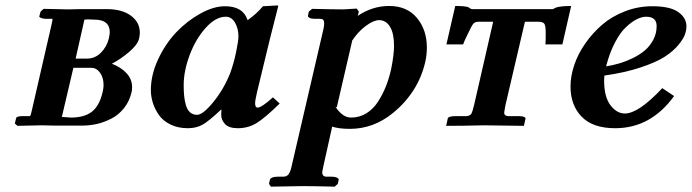

<svg xmlns="http://www.w3.org/2000/svg" viewBox="-20 -467 2573 714"><path d="M261.2 -249H303.2Q333.5 -249 355.5 -271.2Q377.4 -293.5 384.8 -324.2Q388.2 -339.8 388.2 -347.2Q388.2 -394 331.1 -394Q324.2 -394 316.4 -394.5Q308.6 -395 307.1 -395Q305.2 -395 300.8 -394.5Q296.4 -394 293.9 -394ZM252.9 -214.8 210 -32.2Q240.2 -29.8 244.1 -29.8Q293 -29.8 321.3 -51.3Q349.6 -72.8 361.8 -125Q365.2 -140.6 365.2 -149.9Q365.2 -178.2 352.1 -196.5Q338.9 -214.8 319.8 -214.8ZM44.9 1 35.2 -7.8 40 -27.8Q41.5 -35.2 65.9 -35.2H90.8Q94.7 -37.1 98.1 -55.2L170.9 -372.1L174.8 -390.6Q175.8 -394 174.8 -397H150.9Q145 -397 138.9 -398.4Q132.8 -399.9 129.2 -402.1Q125.5 -404.3 126 -405.8L130.9 -423.8L142.1 -434.1L233.9 -432.1Q241.2 -432.1 256.8 -432.6Q272.5 -433.1 279.8 -433.1H377Q433.6 -433.1 466.8 -408.7Q500 -384.3 500 -345.2Q500 -335 497.1 -323.2Q491.7 -300.3 459.5 -273.2Q427.2 -246.1 396 -230Q428.7 -217.8 450 -195.3Q471.2 -172.9 471.2 -143.1Q471.2 -129.9 469.2 -124Q461.4 -90.3 441.4 -65.2Q421.4 -40 395 -26.4Q368.7 -12.7 341.6 -6.3Q314.5 0 287.1 0H181.2L133.8 -1Q121.1 -0.5 89.4 0Q57.6 0.5 44.9 1Z M835.9 -194.8Q849.1 -230.5 857.9 -272.9Q866.7 -315.4 866.7 -331.1Q866.7 -361.3 853.8 -383.1Q840.8 -404.8 819.8 -404.8Q781.7 -404.8 744.4 -362.8Q707 -320.8 685.1 -261.7Q663.1 -202.6 663.1 -150.9Q663.1 -127.4 664.8 -110.1Q666.5 -92.8 671.4 -75.7Q676.3 -58.6 686.8 -49.3Q697.3 -40 712.9 -40Q734.4 -40 773.2 -87.4Q812 -134.8 835.9 -194.8ZM802.7 -39.1Q802.7 -52.2 803.7 -58.1L801.8 -59.1Q756.3 -16.1 732.9 -3.2Q709.5 9.8 678.7 9.8Q641.6 9.8 613.5 -4.2Q585.4 -18.1 570.3 -40.3Q555.2 -62.5 548.1 -85.7Q541 -108.9 541 -131.8Q541 -188.5 568.1 -246.6Q595.2 -304.7 635.7 -347.2Q676.3 -389.6 725.3 -416.7Q774.4 -443.8 816.9 -443.8Q883.8 -443.8 900.9 -392.1Q934.1 -415.5 958 -443.8L1012.7 -446.8Q1014.6 -446.8 1014.6 -443.8L983.4 -320.8L936 -125Q928.7 -93.3 928.7 -83Q928.7 -66.9 938 -66.9Q952.6 -66.9 995.1 -105L1020 -82Q965.3 -28.3 934.1 -9.3Q902.8 9.8 864.7 9.8Q831.1 9.8 816.9 -5.6Q802.7 -21 802.7 -39.1Z M1289.6 -314.9 1232.4 -67.9 1227.5 -69.8Q1253.9 -29.8 1285.6 -29.8Q1316.9 -29.8 1342.5 -45.7Q1368.2 -61.5 1385.7 -88.9Q1403.3 -116.2 1415 -145.8Q1426.8 -175.3 1434.6 -210Q1445.3 -263.7 1445.3 -296.9Q1445.3 -342.8 1430.4 -367.4Q1415.5 -392.1 1389.6 -392.1Q1369.6 -392.1 1340.3 -370.6Q1311 -349.1 1287.6 -313ZM1314.5 -423.8 1310.5 -408.2Q1365.2 -444.8 1427.2 -444.8Q1493.2 -444.8 1530.3 -400.6Q1567.4 -356.4 1567.4 -290Q1567.4 -263.7 1561.5 -236.8Q1535.2 -123.5 1441.4 -46.9Q1369.1 12.2 1281.2 12.2Q1240.7 12.2 1215.3 3.9L1182.6 150.9Q1178.2 170.9 1178.2 172.9Q1178.2 189.9 1193.4 189.9H1212.4Q1224.6 189.9 1232.7 193.6Q1240.7 197.3 1239.3 202.1L1236.3 216.8L1224.6 227.1Q1143.6 225.1 1105.5 225.1L987.3 227.1L980.5 216.8L983.4 202.1Q986.8 189.9 1016.6 189.9H1034.7Q1046.9 189.9 1053.7 180.2Q1060.5 170.4 1064.5 150.9L1182.6 -357.9Q1185.5 -371.1 1185.5 -379.9Q1185.5 -389.2 1182.1 -393.1Q1178.7 -397 1170.4 -397H1151.4Q1138.2 -397 1131.1 -400.6Q1124 -404.3 1125.5 -410.2L1128.4 -423.8L1140.6 -434.1Q1220.2 -432.1 1256.3 -432.1L1306.6 -435.1Z M1859.9 -77.1Q1855 -51.8 1855 -46.9Q1855 -36.6 1869.1 -35.2H1909.2Q1922.4 -35.2 1928.7 -32.2Q1935.1 -29.3 1934.1 -24.9L1928.2 1L1779.3 -1Q1701.2 1 1639.2 1L1645 -25.9Q1646.5 -35.2 1675.3 -35.2H1714.8Q1727.1 -36.1 1732.4 -43.5Q1736.8 -50.3 1743.2 -77.1L1814 -386.2H1761.2Q1746.6 -386.2 1740.2 -378.9Q1733.9 -371.6 1719.2 -339.8Q1706.5 -314.5 1702.1 -301.8H1640.1L1672.9 -444.8Q1714.4 -444.8 1724.1 -439Q1730 -433.1 1737.3 -433.1H2034.2Q2036.6 -433.1 2037.8 -433.6Q2039.1 -434.1 2039.6 -434.6Q2040 -435.1 2041.5 -436Q2043 -437 2044.9 -438Q2063 -444.8 2104 -444.8L2071.3 -301.8H2008.3Q2009.3 -311.5 2009.3 -330.1V-346.2Q2009.3 -371.1 2004.2 -378.7Q1999 -386.2 1980 -386.2H1932.1Z M2421.9 -370.1Q2421.9 -404.8 2382.8 -404.8Q2366.7 -404.8 2347.7 -395.3Q2328.6 -385.7 2307.4 -365.7Q2286.1 -345.7 2266.4 -307.9Q2246.6 -270 2233.9 -220.2Q2258.3 -224.1 2282 -231Q2305.7 -237.8 2331.8 -250.2Q2357.9 -262.7 2377.2 -278.8Q2396.5 -294.9 2409.2 -318.6Q2421.9 -342.3 2421.9 -370.1ZM2532.7 -369.1Q2532.7 -355.5 2527.3 -339.4Q2522 -323.2 2502.7 -299.8Q2483.4 -276.4 2452.1 -256.1Q2420.9 -235.8 2362.5 -216.3Q2304.2 -196.8 2227.5 -186Q2226.6 -178.2 2226.6 -167Q2226.6 -106.9 2250 -75.9Q2273.4 -44.9 2303.7 -44.9Q2354.5 -44.9 2442.9 -139.2L2486.8 -109.9Q2400.4 9.8 2267.6 9.8Q2184.6 9.8 2143.1 -33Q2101.6 -75.7 2101.6 -145Q2101.6 -183.1 2115.2 -224.4Q2128.9 -265.6 2156 -304.7Q2183.1 -343.8 2219.2 -375Q2255.4 -406.2 2304.2 -425Q2353 -443.8 2405.8 -443.8Q2472.2 -443.8 2502.4 -422.1Q2532.7 -400.4 2532.7 -369.1Z"/></svg>

Font: Linux Libertine G
Style: Bold Italic
Weight: 700
Italic angle: -11.5°
Designer: Philipp H. Poll
Foundry: Philipp H. Poll
Version: Version 4.1.0